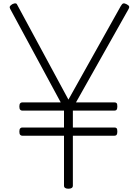

<svg xmlns="http://www.w3.org/2000/svg" viewBox="-20 -1136 846 1170"><path d="M397 14Q370 14 370 -5V-309H115Q108 -309 103 -314.5Q98 -320 98 -334Q98 -348 103 -353.5Q108 -359 115 -359H370V-462H115Q108 -462 103 -467.5Q98 -473 98 -487Q98 -501 103 -506.5Q108 -512 115 -512H350L42 -1082Q37 -1091 40.5 -1097.5Q44 -1104 56 -1111Q69 -1117 76 -1115.5Q83 -1114 88 -1101L397 -529L716 -1099Q724 -1113 731 -1115Q738 -1117 750 -1111Q764 -1104 766.5 -1097.5Q769 -1091 764 -1082L443 -512H678Q687 -512 691 -507Q695 -502 695 -487Q695 -474 691 -468Q687 -462 678 -462H424V-359H678Q687 -359 691 -354Q695 -349 695 -334Q695 -321 691 -315Q687 -309 678 -309H424V-5Q424 14 397 14Z"/></svg>

Font: Playwrite FR Moderne ExtraLight
Style: Regular
Weight: 250
Version: Version 1.002